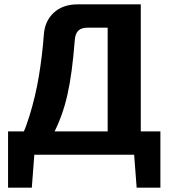

<svg xmlns="http://www.w3.org/2000/svg" viewBox="-20 -710 778 881"><path d="M626 -690V0H474V-583H382Q353 -583 339 -569Q325 -555 323 -524Q317 -449 309 -388Q301 -327 289.5 -276Q278 -225 261.5 -179.5Q245 -134 222 -90.5Q199 -47 168 0H40Q87 -87 115 -177.5Q143 -268 158.5 -361.5Q174 -455 181 -549Q185 -613 226.5 -651.5Q268 -690 336 -690ZM138 -7 126 151H17V-7ZM716 -107V0H17V-107ZM716 -7V151H607L595 -7Z"/></svg>

Font: Exo 2
Style: Bold
Weight: 700
Designer: Natanael Gama
Foundry: Natanael Gama
Version: Version 2.010